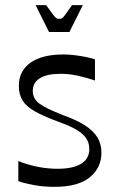

<svg xmlns="http://www.w3.org/2000/svg" viewBox="-20 -710 455 744"><path d="M51 -8V-86Q85 -72 124.5 -64Q164 -56 203 -56Q263 -56 294.5 -75.5Q326 -95 326 -132Q326 -156 314.5 -173.5Q303 -191 277.5 -206.5Q252 -222 207 -238Q150 -259 116 -278Q82 -297 67.5 -320.5Q53 -344 53 -377Q53 -435 98 -467Q143 -499 226 -499Q245 -499 266.5 -496.5Q288 -494 309 -490Q330 -486 348 -480V-398Q316 -409 282 -416.5Q248 -424 216 -424Q162 -424 134.5 -407Q107 -390 107 -357Q107 -328 132 -309Q157 -290 224 -264Q277 -245 309.5 -224Q342 -203 357.5 -177.5Q373 -152 373 -118Q373 -60 328 -23Q283 14 191 14Q149 14 113 7.5Q77 1 51 -8ZM170 -586 118 -690H159Q178 -663 186.5 -652Q195 -641 199.5 -639Q204 -637 209 -637Q216 -637 220 -639Q224 -641 232 -652Q240 -663 259 -690H301L249 -586Z"/></svg>

Font: Ojuju Medium
Style: Regular
Weight: 500
Designer: Chisaokwu Joboson, Mirko Velimirovic
Foundry: Udi Foundry
Version: Version 1.000